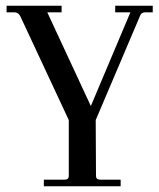

<svg xmlns="http://www.w3.org/2000/svg" viewBox="-20 -650 556 670"><path d="M133 0V-23H205Q220 -23 220 -36V-231L51 -593Q44 -607 31 -607H3V-630H195V-607H145L297 -280L435 -607H382V-630H513V-607H487Q472 -607 468 -593L314 -231L315 -36Q315 -23 330 -23H401V0Z"/></svg>

Font: Arapey
Style: Regular
Weight: 400
Designer: Eduardo Rodriguez Tunni
Foundry: Eduardo Rodriguez Tunni
Version: Version 4.000